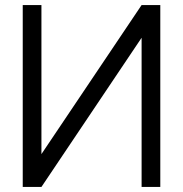

<svg xmlns="http://www.w3.org/2000/svg" viewBox="-20 -740 724 760"><path d="M614.5 0V-720H540.5L144 -130V-720H70V0H144L540.5 -590.5V0Z"/></svg>

Font: Eudonet
Style: Regular
Weight: 400
Designer: Mikhail Sharanda
Foundry: Mikhail Sharanda
Version: Version 4.503;Glyphs 3.1.2 (3151)